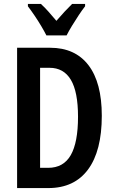

<svg xmlns="http://www.w3.org/2000/svg" viewBox="-20 -957 583 977"><path d="M498 -368Q498 -189 428 -94.5Q358 0 226 0H67V-714H235Q362 -714 430 -625.5Q498 -537 498 -368ZM377 -363Q377 -490 340.5 -551Q304 -612 232 -612H184V-103H225Q303 -103 340 -167.5Q377 -232 377 -363ZM216 -777Q206 -797 190 -824Q174 -851 156 -877.5Q138 -904 122 -925V-937H188Q206 -921 226 -898.5Q246 -876 267 -851Q291 -879 308.5 -897.5Q326 -916 347 -937H413V-925Q398 -906 380.5 -879.5Q363 -853 346.5 -826Q330 -799 319 -777Z"/></svg>

Font: Noto Sans ExtraCondensed SemiBold
Style: Regular
Weight: 600
Width: 2
Designer: Monotype Design Team
Foundry: Monotype Imaging Inc.
Version: Version 2.013; ttfautohint (v1.8.4.7-5d5b)